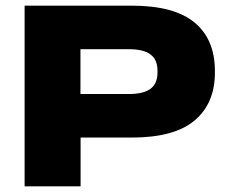

<svg xmlns="http://www.w3.org/2000/svg" viewBox="-20 -659 810 679"><path d="M213.5 -172.5V-326.5H435.5Q487.5 -326.5 512.2 -345Q537 -363.5 537 -402.5V-409Q537 -448 512.2 -466.5Q487.5 -485 435.5 -485H213.5V-639H445.5Q596.5 -639 668.2 -579.2Q740 -519.5 740 -408.5V-402Q740 -293.5 668.2 -233Q596.5 -172.5 445.5 -172.5ZM67 0V-639H264.5V-283.5L265 -199V0Z"/></svg>

Font: Anek Latin Expanded ExtraBold
Style: Regular
Weight: 800
Width: 7
Designer: Yesha Goshar
Foundry: Ek Type
Version: Version 1.003